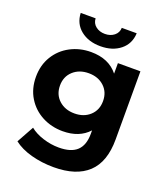

<svg xmlns="http://www.w3.org/2000/svg" viewBox="-167 -868 1035 1186"><g transform="rotate(20 350.0 -274.5)"><path d="M627 -538V-90Q627 58 550 130Q473 202 325 202Q247 202 177 183Q107 164 61 128L123 16Q157 44 209 60.5Q261 77 313 77Q394 77 432.5 40.5Q471 4 471 -70V-93Q410 -26 301 -26Q227 -26 165.5 -58.5Q104 -91 68 -150Q32 -209 32 -286Q32 -363 68 -422Q104 -481 165.5 -513.5Q227 -546 301 -546Q418 -546 479 -469V-538ZM473 -286Q473 -345 433.5 -381.5Q394 -418 332 -418Q270 -418 230 -381.5Q190 -345 190 -286Q190 -227 230 -190.5Q270 -154 332 -154Q394 -154 433.5 -190.5Q473 -227 473 -286ZM157 -751H255Q256 -719 280.5 -699.5Q305 -680 341 -680Q377 -680 401.5 -699.5Q426 -719 427 -751H525Q522 -681 471 -640Q420 -599 341 -599Q262 -599 211 -640Q160 -681 157 -751Z"/></g></svg>

Font: APTA Sans Regular
Style: Bold Italic
Weight: 700
Version: Version 7.200